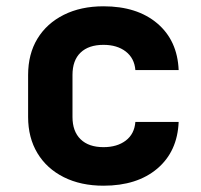

<svg xmlns="http://www.w3.org/2000/svg" viewBox="-20 -580 640 610"><path d="M308.8 10Q236.9 10 182.7 -17.1Q128.6 -44.2 98.9 -93.4Q69.3 -142.6 69.3 -208.5V-341.5Q69.3 -408.4 98.9 -457.1Q128.6 -505.8 182.7 -532.9Q236.9 -560 308.8 -560Q415.7 -560 479.8 -505.6Q543.8 -451.2 547.6 -357.3H410.1Q407.1 -395 379.6 -416.3Q352.1 -437.5 308.8 -437.5Q261.7 -437.5 236 -412.9Q210.3 -388.4 210.3 -341.7V-208.5Q210.3 -162.6 236 -137.6Q261.7 -112.5 308.8 -112.5Q352.1 -112.5 379.6 -133.4Q407.1 -154.3 410.1 -192.7H547.6Q543.8 -98.8 479.8 -44.4Q415.7 10 308.8 10Z"/></svg>

Font: JetBrains Mono
Style: Regular
Weight: 400
Monospace: yes
Designer: Philipp Nurullin, Konstantin Bulenkov
Foundry: JetBrains
Version: Version 2.305